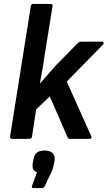

<svg xmlns="http://www.w3.org/2000/svg" viewBox="-20 -703 545 972"><path d="M41 0Q30 0 31 -12L136 -672Q138 -683 147 -683H236Q248 -683 246 -672L204 -411Q200 -379 194 -346.5Q188 -314 182 -281H183Q203 -303 222.5 -326Q242 -349 261 -370L372 -483Q380 -492 388 -492H498Q503 -492 504.5 -487.5Q506 -483 502 -478L318 -290L442 -13Q445 -7 442 -3.5Q439 0 434 0H334Q325 0 321 -10L232 -215L163 -149L142 -12Q140 0 130 0ZM150 249Q138 249 142 238L167 169Q139 159 146 123L149 106Q153 81 166.5 70Q180 59 206 59Q232 59 246 72Q260 85 256 110L253 127Q251 140 247 151Q243 162 237 175L207 238Q202 249 193 249Z"/></svg>

Font: Sofia Sans Semi Condensed
Style: Bold Italic
Weight: 700
Italic angle: -9°
Version: Version 4.100